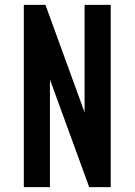

<svg xmlns="http://www.w3.org/2000/svg" viewBox="-20 -770 554 790"><path d="M78 0V-750H167L359 -222.5L328 -221V-750H435.5V0H347L154.5 -528L185.5 -529.5V0Z"/></svg>

Font: Mohave SemiBold
Style: Regular
Weight: 600
Designer: Gumpita Rahayu
Foundry: Tokotype
Version: Version 2.003